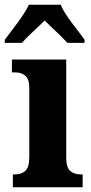

<svg xmlns="http://www.w3.org/2000/svg" viewBox="-42 -786 384 806"><path d="M12 0V-54H22Q48 -54 64.5 -69Q81 -84 81 -127V-414Q81 -454 64.5 -468Q48 -482 23 -482H8V-536H236V-126Q236 -83 252.5 -68.5Q269 -54 295 -54H305V0ZM-22 -619Q-8 -638 12 -664Q32 -690 50.5 -717Q69 -744 79 -766H213Q222 -744 240.5 -717Q259 -690 279.5 -664Q300 -638 313 -619V-606H241Q232 -616 214.5 -633.5Q197 -651 177.5 -669Q158 -687 145 -700Q125 -679 95.5 -652Q66 -625 50 -606H-22Z"/></svg>

Font: Noto Serif Lao Condensed ExtraBold
Style: Regular
Weight: 800
Width: 3
Designer: Monotype Design Team
Foundry: Monotype Imaging Inc.
Version: Version 2.003; ttfautohint (v1.8.4.7-5d5b)